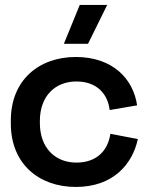

<svg xmlns="http://www.w3.org/2000/svg" viewBox="-20 -745 604 780"><path d="M288 14.5C438 14.5 517.5 -76 540 -180L428.5 -201.5C418.5 -134.5 374.5 -84.5 290 -84.5C204.5 -84.5 142 -144 142 -245V-254C142 -355 204.5 -414 290 -414C374.5 -414 418 -362.5 425.5 -298L537 -317C521.5 -424.5 438 -513.5 288 -513.5C137 -513.5 24 -418.5 24 -256V-242.5C24 -80.5 137 14.5 288 14.5ZM304 -725 239.5 -567H337.5L415.5 -725Z"/></svg>

Font: MCL Standard Medium
Style: Regular
Weight: 500
Designer: Květoslav Bartoš
Foundry: Florian Karsten
Version: Version 1.001;Glyphs 3.2.3 (3260)